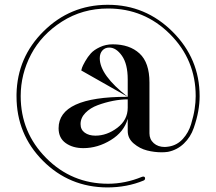

<svg xmlns="http://www.w3.org/2000/svg" viewBox="-20 -656 913 811"><path d="M519.5 -201.2V-236.3Q490.2 -236.3 457.5 -230Q424.8 -223.6 393.1 -211.9Q361.3 -200.2 340.8 -179.2Q320.3 -158.2 320.3 -131.8Q320.3 -108.4 337.9 -95.7Q355.5 -83 382.8 -83Q431.6 -83 475.6 -116.2Q519.5 -149.4 519.5 -201.2ZM823.2 -250Q823.2 -219.7 817.4 -186.5Q811.5 -153.3 798.3 -115.2Q785.2 -77.1 756.8 -49.8Q728.5 -22.5 689.5 -14.6Q675.8 -12.7 663.1 -12.7Q631.8 -12.7 601.1 -20.5Q570.3 -28.3 544.9 -49.8Q519.5 -71.3 519.5 -102.5V-154.3Q503.9 -98.6 448.2 -64.5Q392.6 -30.3 332 -30.3Q287.1 -30.3 257.3 -51.8Q227.5 -73.2 227.5 -114.3Q227.5 -247.1 516.6 -247.1H519.5L323.2 -358.4Q324.2 -363.3 326.7 -370.6Q329.1 -377.9 339.8 -397Q350.6 -416 363.8 -430.7Q377 -445.3 401.9 -457Q426.8 -468.8 456.1 -468.8Q527.3 -468.8 569.3 -430.2Q611.3 -391.6 611.3 -307.6V-92.8Q611.3 -67.4 629.4 -51.3Q647.5 -35.2 675.8 -35.2Q682.6 -35.2 694.3 -37.1Q728.5 -43 752.4 -69.3Q776.4 -95.7 787.1 -131.3Q797.9 -167 802.2 -195.8Q806.6 -224.6 806.6 -250Q806.6 -403.3 698.2 -511.7Q589.8 -620.1 436.5 -620.1Q328.1 -620.1 241.7 -564.9Q155.3 -509.8 111.3 -426.3Q67.4 -342.8 67.4 -250Q67.4 -96.7 175.3 11.7Q283.2 120.1 436.5 120.1Q508.8 120.1 580.1 90.8Q582 89.8 585 89.8Q592.8 89.8 592.8 97.7Q592.8 103.5 586.9 106.4Q516.6 135.7 432.6 135.7Q272.5 134.8 161.1 22.9Q49.8 -88.9 49.8 -249V-257.8Q52.7 -414.1 164.6 -524.4Q276.4 -634.8 432.6 -635.7H436.5Q594.7 -635.7 709 -522Q823.2 -408.2 823.2 -250ZM519.5 -247.1V-320.3Q519.5 -385.7 495.1 -420.4Q470.7 -455.1 441.4 -455.1Q423.8 -455.1 412.6 -442.9Q401.4 -430.7 401.4 -410.2Q401.4 -338.9 519.5 -247.1Z"/></svg>

Font: Olivea
Style: LigaturesFont
Weight: 400
Designer: Achmad Aprilia Pratama
Version: Version 001.000